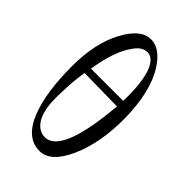

<svg xmlns="http://www.w3.org/2000/svg" viewBox="-205 -736 809 809"><g transform="rotate(45 199.5 -331.5)"><path d="M352 -350Q353 -205 307 -102Q261 1 195 1Q115 1 75 -102Q39 -194 39 -350Q39 -486 88 -577Q133 -660 187 -664Q246 -670 294 -595Q350 -507 352 -350ZM103 -398H295Q298 -496 280 -555Q262 -610 229 -615Q194 -620 166 -579Q122 -520 103 -398ZM290 -333 293 -363 97 -366Q87 -307 86 -241Q85 -229 85 -206Q85 -144 103 -104Q126 -59 166 -56Q213 -53 244.5 -122.5Q276 -192 290 -333Z"/></g></svg>

Font: GFS Didot Classic
Style: Regular
Weight: 400
Designer: George D. Matthiopoulos
Foundry: George D. Matthiopoulos
Version: Version 1.000